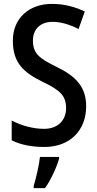

<svg xmlns="http://www.w3.org/2000/svg" viewBox="-20 -744 500 985"><path d="M422 -199C422 -297 371 -352 270 -401C178 -446 149 -471 149 -537C149 -592 185 -632 250 -632C293 -632 338 -618 383 -595L415 -685C369 -707 312 -724 249 -724C128 -725 45 -649 46 -534C46 -421 102 -372 197 -325C290 -281 319 -252 319 -189C319 -129 279 -83 206 -83C152 -83 89 -99 40 -126V-24C87 -1 142 10 208 10C339 10 422 -75 422 -199ZM283 71V61H185C181 102 164 174 153 209V221H211C241 179 269 118 283 71Z"/></svg>

Font: Noto Sans Khmer UI Condensed Medium
Style: Regular
Weight: 500
Width: 3
Designer: Danh Hong and the Monotype Design Team
Foundry: Monotype Imaging Inc.
Version: Version 2.002